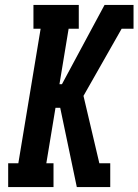

<svg xmlns="http://www.w3.org/2000/svg" viewBox="-20 -755 559 775"><path d="M13 0V-96H54L144 -639H115V-735H298V-639H257L220 -415H230L353 -644L402 -735H519V-639H471L317 -368L381 -96H425V0H290L223 -320H204L167 -96H196V0Z"/></svg>

Font: Iosevka Slab
Style: Bold Italic
Weight: 700
Italic angle: -9°
Monospace: yes
Designer: Belleve Invis
Foundry: Belleve Invis
Version: Version 11.1.0; ttfautohint (v1.8.3)